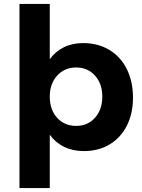

<svg xmlns="http://www.w3.org/2000/svg" viewBox="-20 -762 723 976"><path d="M403 -543Q478 -543 535.5 -508.5Q593 -474 624.5 -411Q656 -348 656 -266Q656 -185 625 -123.5Q594 -62 537.5 -28Q481 6 406 6Q350 6 306 -15.5Q262 -37 233 -77V194H79V-742H233V-461Q262 -501 305 -522Q348 -543 403 -543ZM233 -271Q233 -204 270.5 -163Q308 -122 367 -122Q426 -122 463 -163.5Q500 -205 500 -271Q500 -336 463 -377.5Q426 -419 367 -419Q308 -419 270.5 -377.5Q233 -336 233 -271Z"/></svg>

Font: Argentum Sans SemiBold
Style: Regular
Weight: 600
Designer: Julieta Ulanovsky (Modified by Cristiano Sobral)
Foundry: Julieta Ulanovsky
Version: Version 5.001;November 22, 2018;FontCreator 11.5.0.2425 64-b